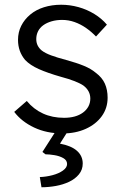

<svg xmlns="http://www.w3.org/2000/svg" viewBox="-20 -553 519 810"><path d="M40 -81 93 -127Q122 -92 161.5 -74Q201 -56 250 -56Q275 -56 295 -61.5Q315 -67 330 -78Q345 -89 353 -104Q361 -119 361 -137Q361 -170 332 -192Q319 -201 295 -210.5Q271 -220 237 -229Q181 -245 144 -261.5Q107 -278 86 -300Q71 -318 63.5 -339Q56 -360 56 -385Q56 -417 69.5 -444Q83 -471 107.5 -491.5Q132 -512 165.5 -522.5Q199 -533 238 -533Q275 -533 311 -523Q347 -513 378 -494Q409 -475 431 -449L385 -399Q366 -419 343 -435Q320 -451 294.5 -460Q269 -469 242 -469Q218 -469 197.5 -463Q177 -457 162.5 -446.5Q148 -436 140.5 -421Q133 -406 133 -388Q133 -373 139 -361Q145 -349 156 -340Q170 -329 195.5 -319.5Q221 -310 259 -300Q303 -288 333.5 -275.5Q364 -263 384 -246Q411 -226 422.5 -200Q434 -174 434 -141Q434 -97 409.5 -63Q385 -29 342 -9.5Q299 10 244 10Q177 10 124 -15Q71 -40 40 -81ZM148 194Q175 193 201.5 186Q228 179 245.5 166.5Q263 154 263 139Q263 123 247 114Q231 105 209.5 101.5Q188 98 172 98L159 88L225 -15H276L233 53Q281 62 305 83.5Q329 105 329 137Q329 163 313 182.5Q297 202 271.5 214Q246 226 215.5 231.5Q185 237 155 237Z"/></svg>

Font: Our Lexend Light
Style: Regular
Weight: 300
Designer: Bonnie Shaver-Troup, Thomas Jockin
Foundry: Lexend
Version: Version 1.007